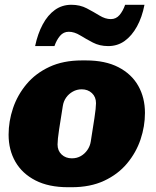

<svg xmlns="http://www.w3.org/2000/svg" viewBox="-20 -774 653 804"><path d="M265 10Q184 10 128.5 -18.5Q73 -47 44.5 -96.5Q16 -146 16 -210Q16 -266 34.5 -321Q53 -376 91 -421.5Q129 -467 187 -494Q245 -521 323 -521H340Q421 -521 476 -492.5Q531 -464 559 -414.5Q587 -365 587 -301Q587 -245 568.5 -190Q550 -135 512 -89.5Q474 -44 416 -17Q358 10 280 10ZM281 -111Q302 -111 318.5 -120.5Q335 -130 346 -146Q357 -162 360 -181Q369 -237 375.5 -280Q382 -323 382 -342Q382 -368 365 -384Q348 -400 322 -400Q302 -400 285 -390.5Q268 -381 257 -365.5Q246 -350 243 -330Q234 -275 227.5 -232Q221 -189 221 -169Q221 -143 238 -127Q255 -111 281 -111ZM127 -581Q138 -633 159 -672Q180 -711 210 -732.5Q240 -754 279 -754Q315 -754 343.5 -739Q372 -724 396.5 -709Q421 -694 444 -694Q466 -694 480.5 -711Q495 -728 504 -754H585Q575 -702 553.5 -663Q532 -624 502 -602.5Q472 -581 433 -581Q397 -581 368.5 -596Q340 -611 315.5 -626Q291 -641 268 -641Q246 -641 231.5 -624Q217 -607 208 -581Z"/></svg>

Font: Chivo Medium Black
Style: Italic
Weight: 900
Italic angle: -8.05°
Version: Version 2.002